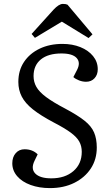

<svg xmlns="http://www.w3.org/2000/svg" viewBox="-20 -950 546 984"><path d="M476 -194Q476 -133 445.5 -86.5Q415 -40 361 -13Q307 14 236 14Q181 14 137 -2Q93 -18 68 -47Q43 -76 43 -113Q43 -145 60.5 -165Q78 -185 106 -185Q147 -185 173 -159L157 -126Q137 -85 161 -60.5Q185 -36 243 -36Q313 -36 356 -73Q399 -110 399 -172Q399 -201 386.5 -224Q374 -247 343 -270Q312 -293 256 -322Q188 -358 148.5 -389.5Q109 -421 91.5 -455Q74 -489 74 -530Q74 -589 103 -632.5Q132 -676 183 -700.5Q234 -725 300 -725Q351 -725 392 -708.5Q433 -692 457 -662.5Q481 -633 481 -595Q481 -567 464.5 -549Q448 -531 421 -531Q403 -531 385 -538Q367 -545 356 -555L375 -592Q394 -629 373 -652.5Q352 -676 295 -676Q227 -676 189.5 -645.5Q152 -615 152 -560Q152 -530 166.5 -504.5Q181 -479 216.5 -452.5Q252 -426 315 -393Q377 -360 412.5 -332Q448 -304 462 -271.5Q476 -239 476 -194ZM454 -774 434 -755 297 -839 159 -756 142 -776 254 -900Q282 -930 302 -930Q311 -930 316 -929Q321 -928 326 -926Z"/></svg>

Font: Literata 36pt
Style: Italic
Weight: 400
Italic angle: -2°
Designer: Latin by Veronika Burian and Jose Scaglione. Greek by Irene Vlachou. Cyrillic by Vera Evstafieva
Foundry: TypeTogether
Version: Version 3.002